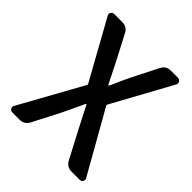

<svg xmlns="http://www.w3.org/2000/svg" viewBox="-201 -867 998 998"><g transform="rotate(45 298.0 -368.0)"><path d="M50.8 0Q39.1 0 33.2 -9.8Q30.3 -15.6 30.3 -20.5Q30.3 -25.4 33.2 -30.3L224.6 -376Q226.6 -379.9 224.6 -383.8L45.9 -706.1Q40 -715.8 45.9 -726.1Q51.8 -736.3 63.5 -736.3H123Q158.2 -736.3 173.8 -705.1L247.1 -564.5Q256.8 -545.9 301.8 -455.1Q302.7 -453.1 305.2 -453.1Q307.6 -453.1 308.6 -455.1Q342.8 -533.2 358.4 -564.5L429.7 -705.1Q445.3 -736.3 479.5 -736.3H532.2Q543.9 -736.3 549.8 -726.1Q555.7 -715.8 550.8 -706.1L371.1 -377.9Q369.1 -374 371.1 -370.1L563.5 -30.3Q566.4 -25.4 566.4 -20Q566.4 -14.6 563.5 -9.8Q557.6 0 545.9 0H486.3Q452.1 0 435.5 -30.3L355.5 -182.6Q344.7 -202.1 325.2 -241.2Q305.7 -280.3 294.9 -300.8Q293.9 -302.7 292 -302.7Q290 -302.7 289.1 -300.8Q256.8 -233.4 233.4 -182.6L155.3 -31.2Q138.7 0 104.5 0Z"/></g></svg>

Font: Gen Jyuu GothicL Medium
Style: Regular
Weight: 500
Designer: [Source Han Sans]
Ryoko NISHIZUKA  (kana & ideographs); Paul D. Hunt (Latin, Greek & Cyrillic); Wenlong ZHANG  (bopomofo
Version: Version 1.002.20150607